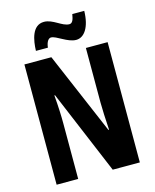

<svg xmlns="http://www.w3.org/2000/svg" viewBox="-133 -1011 888 1101"><g transform="rotate(-15 311.0 -461.0)"><path d="M148 -772H219C223 -808 237 -824 251 -824C283 -824 337 -773 388 -773C436 -773 473 -825 475 -922H404C399 -889 391 -870 373 -870C331 -870 288 -921 235 -921C164 -921 150 -834 148 -772ZM558 0V-714H429V-389C429 -348 432 -294 436 -227H432L224 -714H64V0H192V-331C192 -372 190 -428 184 -498H188L397 0Z"/></g></svg>

Font: Noto Sans Ethiopic ExtraCondensed
Style: Bold
Weight: 700
Width: 2
Designer: Monotype Design Team
Foundry: Monotype Imaging Inc.
Version: Version 2.102